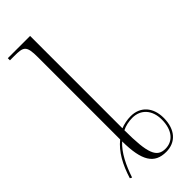

<svg xmlns="http://www.w3.org/2000/svg" viewBox="-253 -790 829 829"><g transform="rotate(-45 161.5 -375.0)"><path d="M14 -21 23 -16C42 -72 66 -123 103 -157C104 -37 134 10 206 10C264 10 302 -31 302 -102C302 -166 265 -208 206 -208C184 -208 161 -203 144 -196V-760H8V-747H34C91 -747 103 -742 103 -671V-199C103 -188 103 -179 103 -169C61 -135 34 -85 14 -21ZM213 -2C161 -2 144 -41 144 -184C161 -193 185 -198 206 -198C258 -198 291 -160 291 -103C291 -38 259 -2 213 -2Z"/></g></svg>

Font: Noto Serif Display SemiCondensed ExtraLight
Style: Regular
Weight: 200
Width: 4
Designer: Monotype Design Team
Foundry: Monotype Imaging Inc.
Version: Version 2.009